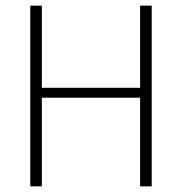

<svg xmlns="http://www.w3.org/2000/svg" viewBox="-20 -659 643 679"><path d="M128 -639V0H87V-639ZM516.5 -639V0H475.5V-639ZM110 -313.5V-348.5H494V-313.5Z"/></svg>

Font: Anek Malayalam Medium ExtraLight
Style: Regular
Weight: 250
Version: Version 1.003